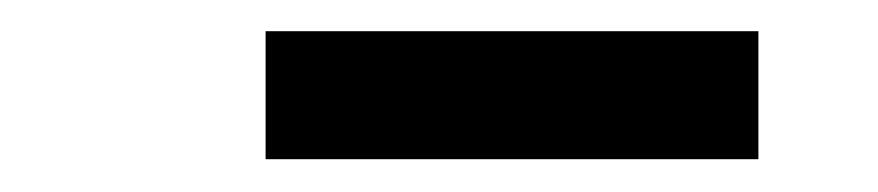

<svg xmlns="http://www.w3.org/2000/svg" viewBox="-20 -770 549 120"><path d="M146 -670.5V-750.5H454V-670.5Z"/></svg>

Font: Encode Sans SC Condensed SemiBold
Style: Regular
Weight: 600
Width: 3
Designer: Multiple Designers
Foundry: Impallari Type
Version: Version 3.002